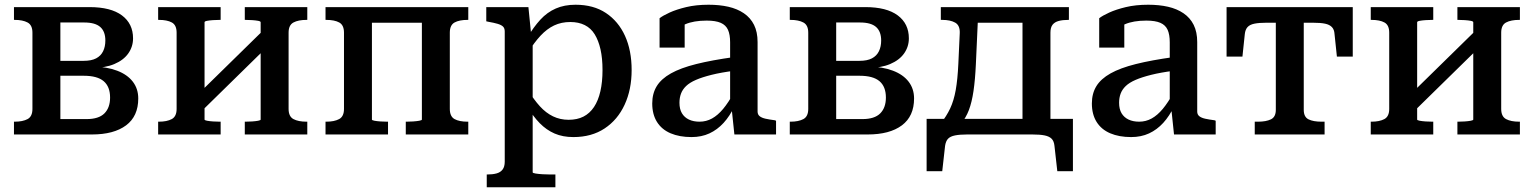

<svg xmlns="http://www.w3.org/2000/svg" viewBox="-20 -568 6478 811"><path d="M39 -538H358Q448 -538 495 -503Q542 -468 542 -406Q542 -371 522 -342.5Q502 -314 463 -297.5Q424 -281 369 -281L392 -304V-263L371 -287Q431 -286 474.5 -269.5Q518 -253 541 -223Q564 -193 564 -152Q564 -77 512.5 -38.5Q461 0 368 0H39V-54H42Q76 -54 96.5 -65Q117 -76 117 -108V-430Q117 -462 96.5 -473Q76 -484 42 -484H39ZM235 -65H346Q397 -65 421 -89Q445 -113 445 -156Q445 -202 418 -225Q391 -248 334 -248H202V-311H333Q366 -311 386 -321.5Q406 -332 415.5 -351.5Q425 -371 425 -397Q425 -435 403.5 -454Q382 -473 336 -473H235Z M726 -108V-430Q726 -462 706 -473Q686 -484 651 -484H648V-538H912V-484H908Q895 -484 880 -483Q865 -482 854.5 -480Q844 -478 844 -474V-63Q844 -60 854.5 -58Q865 -56 880 -55Q895 -54 908 -54H912V0H648V-54H651Q685 -54 705.5 -65Q726 -76 726 -108ZM1081 -63V-474Q1081 -478 1070.5 -480Q1060 -482 1045 -483Q1030 -484 1017 -484H1014V-538H1278V-484H1275Q1240 -484 1219.5 -473Q1199 -462 1199 -430V-108Q1199 -76 1219.5 -65Q1240 -54 1275 -54H1278V0H1014V-54H1017Q1030 -54 1045 -55Q1060 -56 1070.5 -58Q1081 -60 1081 -63ZM832 -99 790 -144 1092 -440 1134 -395Z M1433 -108V-430Q1433 -462 1413 -473Q1393 -484 1358 -484H1355V-538H1551V-63Q1551 -60 1561.5 -58Q1572 -56 1587 -55Q1602 -54 1615 -54H1619V0H1355V-54H1358Q1392 -54 1412.5 -65Q1433 -76 1433 -108ZM1762 -63V-538H1958V-484H1955Q1920 -484 1900 -473Q1880 -462 1880 -430V-108Q1880 -76 1900 -65Q1920 -54 1955 -54H1958V0H1694V-54H1698Q1710 -54 1725 -55Q1740 -56 1751 -58Q1762 -60 1762 -63ZM1498 -472V-538H1824V-472Z M2326 223H2036V169H2039Q2061 169 2077.5 164.5Q2094 160 2103 148Q2112 136 2112 115V-435Q2112 -449 2104.5 -456Q2097 -463 2081.5 -467.5Q2066 -472 2043 -476L2034 -478V-538H2212L2225 -408L2230 -403V160Q2230 163 2242.5 165Q2255 167 2272 168Q2289 169 2303 169H2326ZM2402 11Q2357 11 2322.5 -4Q2288 -19 2260 -47.5Q2232 -76 2208 -117L2210 -188Q2235 -147 2260.5 -119Q2286 -91 2316 -76.5Q2346 -62 2382 -62Q2418 -62 2444.5 -75.5Q2471 -89 2489 -116Q2507 -143 2516 -182.5Q2525 -222 2525 -272Q2525 -322 2516.5 -359.5Q2508 -397 2492 -423Q2476 -449 2450 -462Q2424 -475 2389 -475Q2351 -475 2320.5 -460.5Q2290 -446 2263 -417Q2236 -388 2209 -344L2208 -410Q2234 -454 2262.5 -485Q2291 -516 2327.5 -532Q2364 -548 2411 -548Q2487 -548 2539.5 -513Q2592 -478 2620 -416.5Q2648 -355 2648 -272Q2648 -190 2618.5 -126Q2589 -62 2534 -25.5Q2479 11 2402 11Z M3081 -327V-269Q3026 -262 2986 -252Q2946 -242 2919.5 -230.5Q2893 -219 2878 -204.5Q2863 -190 2856.5 -172.5Q2850 -155 2850 -134Q2850 -107 2860.5 -89.5Q2871 -72 2890 -63Q2909 -54 2935 -54Q2963 -54 2987.5 -67.5Q3012 -81 3034.5 -108Q3057 -135 3080 -177L3083 -120Q3063 -78 3036.5 -49Q3010 -20 2976.5 -4.5Q2943 11 2901 11Q2850 11 2812.5 -5Q2775 -21 2755 -53Q2735 -85 2735 -131Q2735 -173 2754 -204Q2773 -235 2814 -258Q2855 -281 2921 -297.5Q2987 -314 3081 -327ZM3082 0 3070 -114 3064 -117V-389Q3064 -422 3055 -442Q3046 -462 3024.5 -471.5Q3003 -481 2965 -481Q2910 -481 2874.5 -465.5Q2839 -450 2822 -432Q2820 -440 2822.5 -448Q2825 -456 2831.5 -463.5Q2838 -471 2848 -476.5Q2858 -482 2872 -483V-367H2766V-491Q2780 -502 2808.5 -515Q2837 -528 2878.5 -538Q2920 -548 2973 -548Q3019 -548 3056.5 -539.5Q3094 -531 3122 -512Q3150 -493 3165 -463Q3180 -433 3180 -390V-97Q3180 -84 3189 -77Q3198 -70 3214 -66.5Q3230 -63 3253 -60L3258 -58V0Z M3316 -538H3635Q3725 -538 3772 -503Q3819 -468 3819 -406Q3819 -371 3799 -342.5Q3779 -314 3740 -297.5Q3701 -281 3646 -281L3669 -304V-263L3648 -287Q3708 -286 3751.5 -269.5Q3795 -253 3818 -223Q3841 -193 3841 -152Q3841 -77 3789.5 -38.5Q3738 0 3645 0H3316V-54H3319Q3353 -54 3373.5 -65Q3394 -76 3394 -108V-430Q3394 -462 3373.5 -473Q3353 -484 3319 -484H3316ZM3512 -65H3623Q3674 -65 3698 -89Q3722 -113 3722 -156Q3722 -202 3695 -225Q3668 -248 3611 -248H3479V-311H3610Q3643 -311 3663 -321.5Q3683 -332 3692.5 -351.5Q3702 -371 3702 -397Q3702 -435 3680.5 -454Q3659 -473 3613 -473H3512Z M4299 -24V-538H4495V-484H4492Q4469 -484 4452 -479.5Q4435 -475 4426 -463.5Q4417 -452 4417 -430V-24ZM4076 -472V-538H4357V-472ZM4434 48Q4432 28 4422 18Q4412 8 4392.5 4Q4373 0 4341 0H4065Q4034 0 4014 4Q3994 8 3984.5 18Q3975 28 3972 48L3960 155H3894V-66H4512V155H4446ZM4028 -299 4034 -429Q4035 -461 4014.5 -472.5Q3994 -484 3960 -484H3954V-538H4113L4102 -296Q4099 -231 4092 -183.5Q4085 -136 4072.5 -103Q4060 -70 4039 -46H3953Q3978 -77 3993.5 -110Q4009 -143 4017 -188Q4025 -233 4028 -299Z M4938 -327V-269Q4883 -262 4843 -252Q4803 -242 4776.5 -230.5Q4750 -219 4735 -204.5Q4720 -190 4713.5 -172.5Q4707 -155 4707 -134Q4707 -107 4717.5 -89.5Q4728 -72 4747 -63Q4766 -54 4792 -54Q4820 -54 4844.5 -67.5Q4869 -81 4891.5 -108Q4914 -135 4937 -177L4940 -120Q4920 -78 4893.5 -49Q4867 -20 4833.5 -4.5Q4800 11 4758 11Q4707 11 4669.5 -5Q4632 -21 4612 -53Q4592 -85 4592 -131Q4592 -173 4611 -204Q4630 -235 4671 -258Q4712 -281 4778 -297.5Q4844 -314 4938 -327ZM4939 0 4927 -114 4921 -117V-389Q4921 -422 4912 -442Q4903 -462 4881.5 -471.5Q4860 -481 4822 -481Q4767 -481 4731.5 -465.5Q4696 -450 4679 -432Q4677 -440 4679.5 -448Q4682 -456 4688.5 -463.5Q4695 -471 4705 -476.5Q4715 -482 4729 -483V-367H4623V-491Q4637 -502 4665.5 -515Q4694 -528 4735.5 -538Q4777 -548 4830 -548Q4876 -548 4913.5 -539.5Q4951 -531 4979 -512Q5007 -493 5022 -463Q5037 -433 5037 -390V-97Q5037 -84 5046 -77Q5055 -70 5071 -66.5Q5087 -63 5110 -60L5115 -58V0Z M5427 -472V-538H5694V-329H5627L5617 -424Q5616 -443 5606 -453.5Q5596 -464 5577 -468Q5558 -472 5526 -472ZM5428 -472H5329Q5298 -472 5278.5 -468Q5259 -464 5249.5 -453.5Q5240 -443 5238 -424L5228 -329H5161V-538H5428ZM5487 -104Q5487 -74 5507 -64Q5527 -54 5562 -54H5575V0H5280V-54H5294Q5328 -54 5348.5 -64Q5369 -74 5369 -104V-538H5487Z M5848 -108V-430Q5848 -462 5828 -473Q5808 -484 5773 -484H5770V-538H6034V-484H6030Q6017 -484 6002 -483Q5987 -482 5976.5 -480Q5966 -478 5966 -474V-63Q5966 -60 5976.5 -58Q5987 -56 6002 -55Q6017 -54 6030 -54H6034V0H5770V-54H5773Q5807 -54 5827.5 -65Q5848 -76 5848 -108ZM6203 -63V-474Q6203 -478 6192.5 -480Q6182 -482 6167 -483Q6152 -484 6139 -484H6136V-538H6400V-484H6397Q6362 -484 6341.5 -473Q6321 -462 6321 -430V-108Q6321 -76 6341.5 -65Q6362 -54 6397 -54H6400V0H6136V-54H6139Q6152 -54 6167 -55Q6182 -56 6192.5 -58Q6203 -60 6203 -63ZM5954 -99 5912 -144 6214 -440 6256 -395Z"/></svg>

Font: Roboto Serif Medium
Style: Regular
Weight: 500
Designer: Greg Gazdowicz
Foundry: Commercial Type
Version: Version 1.008